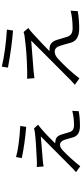

<svg xmlns="http://www.w3.org/2000/svg" viewBox="564 -1388 873 2040"><g transform="rotate(-90 1000.0 -368.5)"><path d="M351 -634Q464 -602 681 -589L672 -526Q491 -541 340 -573ZM695 -400 660 -373Q579 -305 496 -218Q514 -218 523 -215Q573 -211 591 -148Q603 -104 618 -60Q633 -18 689 -18Q772 -18 842 -37L838 32Q769 45 681 45Q582 45 561 -26Q556 -39 547 -74L534 -118Q518 -167 481 -167Q453 -167 421 -137Q344 -65 253 48L190 3Q212 -15 224 -27Q538 -337 570 -371L318 -350Q276 -347 251 -341L245 -414Q270 -411 313 -413Q522 -422 620 -435Q643 -439 655 -443Z M1312 -785Q1484 -745 1705 -731L1695 -666Q1507 -681 1301 -720ZM1722 -504Q1697 -486 1669 -461Q1529 -333 1476 -278Q1499 -280 1516 -277Q1571 -271 1594 -205L1629 -89Q1646 -33 1718 -33Q1824 -33 1906 -54L1901 22Q1811 37 1715 37Q1594 37 1567 -48Q1562 -63 1550 -109Q1537 -154 1532 -169Q1515 -223 1470 -223Q1432 -223 1394 -187Q1281 -83 1187 39L1119 -9Q1141 -27 1165 -51Q1488 -374 1588 -473L1268 -448Q1226 -444 1189 -439L1183 -517Q1213 -514 1266 -516Q1456 -519 1632 -543Q1660 -546 1679 -554Z"/></g></svg>

Font: Source Han Sans CN Normal
Style: Regular
Weight: 350
Designer: Ryoko NISHIZUKA 西塚涼子 (kana, bopomofo & ideographs); Paul D. Hunt (Latin, Greek & Cyrillic); Sandoll Communications 산돌커뮤니
Foundry: Adobe
Version: Version 2.004;hotconv 1.0.118;makeotfexe 2.5.65603